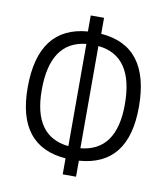

<svg xmlns="http://www.w3.org/2000/svg" viewBox="-81 -782 749 860"><g transform="rotate(10 293.0 -351.5)"><path d="M262.2 9.8H322.8V-63C471.2 -73.7 545.9 -167.5 545.9 -346.7C545.9 -531.2 471.2 -628.9 322.8 -640.1V-712.9H262.2V-640.1C114.7 -628.4 40 -531.2 40 -346.7C40 -168 114.7 -74.2 262.2 -63ZM319.8 -584C427.7 -573.2 481.9 -494.6 481.9 -346.7C481.9 -205.1 427.7 -129.4 319.8 -119.1ZM265.1 -119.1C157.7 -129.9 104 -205.6 104 -346.7C104 -494.1 157.7 -572.8 265.1 -584Z"/></g></svg>

Font: Cascadia Code PL Light
Style: Regular
Weight: 300
Monospace: yes
Designer: Aaron Bell
Foundry: Saja Typeworks
Version: Version 2404.023